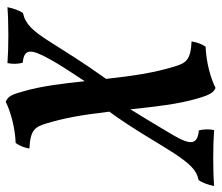

<svg xmlns="http://www.w3.org/2000/svg" viewBox="-176 -436 757 656"><g transform="rotate(-90 202.0 -108.5)"><path d="M409 -458C375 -458 340 -459 314 -461C310 -444 311 -424 315 -409C362 -404 365 -384 327 -316C309 -283 278 -236 252 -197C244 -273 235 -346 218 -405C206 -448 201 -458 182 -467C150 -451 95 -435 41 -433C31 -419 25 -404 22 -386C86 -383 96 -367 108 -327C126 -267 136 -213 148 -113C91 -36 35 64 6 108C-30 162 -52 186 -86 192C-95 205 -102 225 -106 245C-80 243 -44 242 -10 242C24 242 59 243 85 245C89 228 88 208 84 193C35 188 32 166 69 103C105 42 138 -12 156 -41C165 44 174 125 193 188C205 230 213 243 229 250C260 234 315 218 370 216C380 201 385 186 388 168C324 165 314 149 302 109C280 37 270 -34 260 -124C326 -217 345 -251 390 -321C424 -374 447 -400 485 -408C494 -421 501 -441 505 -461C480 -459 443 -458 409 -458Z"/></g></svg>

Font: Vollkorn Semibold
Style: Italic
Weight: 600
Italic angle: -11°
Designer: Friedrich Althausen
Foundry: Friedrich Althausen
Version: Version 4.015;PS 004.015;hotconv 1.0.88;makeotf.lib2.5.64775